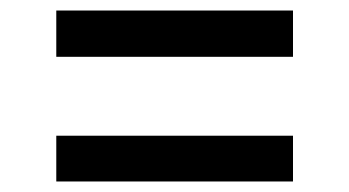

<svg xmlns="http://www.w3.org/2000/svg" viewBox="-20 -429 664 365"><path d="M87 -321H537V-409H87ZM87 -84H537V-171H87Z"/></svg>

Font: Mluvka Medium
Style: Regular
Weight: 500
Designer: Modified by Jiří Krblich, Original typeface by Gumpita Rahayu
Foundry: Gumpita Rahayu & Jiří Krblich
Version: Version 2.000;Glyphs 3.1.1 (3134)